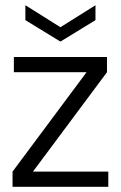

<svg xmlns="http://www.w3.org/2000/svg" viewBox="-20 -714 463 734"><path d="M28 0V-58L311 -438H33V-496H389V-438L106 -58H394V0ZM211 -555 77 -637V-694L211 -610L345 -694V-637Z"/></svg>

Font: DM Sans 36pt Light
Style: Regular
Weight: 300
Designer: Colophon Foundry, Jonny Pinhorn
Foundry: Colophon Foundry
Version: Version 4.004;gftools[0.9.30]